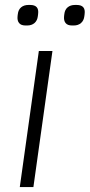

<svg xmlns="http://www.w3.org/2000/svg" viewBox="-20 -756 363 776"><path d="M137 -550H192L115 0H60ZM51 -691 52 -699Q54 -717 65.5 -726.5Q77 -736 95 -736H102Q139 -736 134 -699L133 -691Q131 -673 119.5 -663Q108 -653 90 -653H83Q65 -653 57 -663Q49 -673 51 -691ZM239 -691 240 -699Q242 -717 253.5 -726.5Q265 -736 283 -736H290Q327 -736 322 -699L321 -691Q319 -673 307.5 -663Q296 -653 278 -653H271Q253 -653 245 -663Q237 -673 239 -691Z"/></svg>

Font: Krub Light
Style: Italic
Weight: 300
Italic angle: -8°
Designer: Ekaluck Peanpanawate
Foundry: Cadson Demak Co.,Ltd.
Version: Version 1.000; ttfautohint (v1.6)